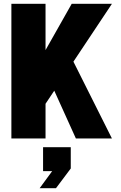

<svg xmlns="http://www.w3.org/2000/svg" viewBox="-20 -730 640 1012"><path d="M40 0V-710H220V-466L358 -710H570L367 -405L570 0H380L266 -252L220 -183V0ZM189 262 255 172H207V46H353V158L275 262Z"/></svg>

Font: Geist Mono Black
Style: Regular
Weight: 900
Monospace: yes
Designer: Basement.studio, Andrés Briganti, Mateo Zaragoza
Foundry: Basement.studio, Vercel, Andrés Briganti, Guido Ferreyra, Mateo Zaragoza
Version: Version 1.500; ttfautohint (v1.8.4.7-5d5b)